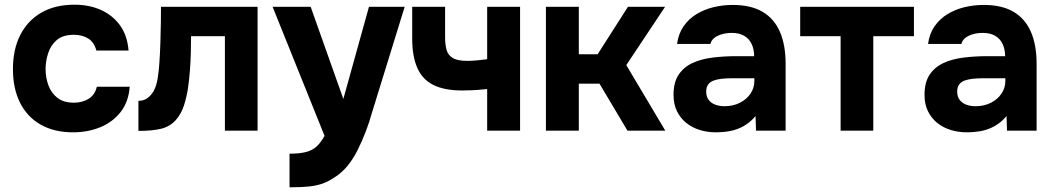

<svg xmlns="http://www.w3.org/2000/svg" viewBox="-20 -556 4485 817"><path d="M291 7Q210 7 152.5 -26Q95 -59 65 -119.5Q35 -180 35 -262Q35 -345 66 -406.5Q97 -468 155.5 -502Q214 -536 297 -536Q361 -536 411 -513Q461 -490 491.5 -447Q522 -404 527 -341H390Q381 -376 355.5 -392Q330 -408 295 -408Q248 -408 222 -386Q196 -364 185 -330Q174 -296 174 -263Q174 -226 186 -193Q198 -160 224.5 -139.5Q251 -119 294 -119Q330 -119 357 -135.5Q384 -152 392 -187H532Q527 -122 493 -79Q459 -36 406.5 -14.5Q354 7 291 7Z M569 1V-127Q592 -127 607.5 -138.5Q623 -150 634 -169Q646 -191 651 -223Q656 -255 658 -286Q661 -329 662.5 -375Q664 -421 664.5 -461Q665 -501 665 -527H1076V0H937V-402H793Q793 -370 792 -331.5Q791 -293 788 -254.5Q785 -216 780 -181Q774 -142 762.5 -106.5Q751 -71 728 -45Q704 -18 667 -8.5Q630 1 569 1Z M1212 241V98Q1254 98 1281.5 91Q1309 84 1327 67.5Q1345 51 1361 22L1140 -527H1302L1441 -135L1550 -527H1702L1562 -74Q1551 -34 1535.5 6Q1520 46 1501.5 83Q1483 120 1458.5 150Q1434 180 1403 199Q1378 216 1353 225Q1328 234 1295 237.5Q1262 241 1212 241Z M2053 0V-177Q2013 -173 1989.5 -172Q1966 -171 1947 -171Q1871 -171 1824 -194.5Q1777 -218 1755.5 -267.5Q1734 -317 1734 -392V-527H1874V-397Q1874 -367 1880 -344.5Q1886 -322 1906 -309.5Q1926 -297 1968 -297Q1986 -297 2008.5 -299Q2031 -301 2053 -304V-527H2193V0Z M2303 0V-527H2443V-325H2523L2652 -527H2810L2645 -279L2811 0H2650L2531 -200H2443V0Z M3025 7Q2991 7 2959 -2.5Q2927 -12 2901.5 -32Q2876 -52 2861 -82Q2846 -112 2846 -152Q2846 -206 2868 -238.5Q2890 -271 2927 -288Q2964 -305 3012.5 -311Q3061 -317 3113 -317H3189Q3189 -346 3178.5 -368.5Q3168 -391 3147 -403.5Q3126 -416 3093 -416Q3072 -416 3052.5 -410.5Q3033 -405 3020 -395Q3007 -385 3003 -369H2861Q2867 -413 2889 -444.5Q2911 -476 2944 -496Q2977 -516 3016.5 -525.5Q3056 -535 3098 -535Q3175 -535 3224.5 -506Q3274 -477 3298.5 -421Q3323 -365 3323 -284V0H3197L3195 -62Q3172 -35 3144.5 -19.5Q3117 -4 3087 1.5Q3057 7 3025 7ZM3063 -104Q3099 -104 3128 -118.5Q3157 -133 3173.5 -157.5Q3190 -182 3190 -212V-223H3094Q3072 -223 3052.5 -221Q3033 -219 3017.5 -213.5Q3002 -208 2993.5 -196.5Q2985 -185 2985 -166Q2985 -145 2995.5 -131Q3006 -117 3024 -110.5Q3042 -104 3063 -104Z M3557 0V-402H3385V-527H3869V-402H3696V0Z M4093 7Q4059 7 4027 -2.5Q3995 -12 3969.5 -32Q3944 -52 3929 -82Q3914 -112 3914 -152Q3914 -206 3936 -238.5Q3958 -271 3995 -288Q4032 -305 4080.5 -311Q4129 -317 4181 -317H4257Q4257 -346 4246.5 -368.5Q4236 -391 4215 -403.5Q4194 -416 4161 -416Q4140 -416 4120.5 -410.5Q4101 -405 4088 -395Q4075 -385 4071 -369H3929Q3935 -413 3957 -444.5Q3979 -476 4012 -496Q4045 -516 4084.5 -525.5Q4124 -535 4166 -535Q4243 -535 4292.5 -506Q4342 -477 4366.5 -421Q4391 -365 4391 -284V0H4265L4263 -62Q4240 -35 4212.5 -19.5Q4185 -4 4155 1.5Q4125 7 4093 7ZM4131 -104Q4167 -104 4196 -118.5Q4225 -133 4241.5 -157.5Q4258 -182 4258 -212V-223H4162Q4140 -223 4120.5 -221Q4101 -219 4085.5 -213.5Q4070 -208 4061.5 -196.5Q4053 -185 4053 -166Q4053 -145 4063.5 -131Q4074 -117 4092 -110.5Q4110 -104 4131 -104Z"/></svg>

Font: Onest
Style: Bold
Weight: 700
Designer: Dmitri Voloshin, Andrey Kudryavtsev
Foundry: Dmitri Voloshin, Andrey Kudryavtsev
Version: Version 1.000;gftools[0.9.33]